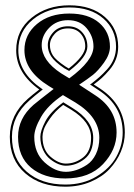

<svg xmlns="http://www.w3.org/2000/svg" viewBox="-20 -661 505 723"><path d="M236 -585Q193 -585 165 -556Q137 -527 137 -491Q137 -433 210 -385L241 -366Q332 -433 332 -486Q332 -524 306.5 -554.5Q281 -585 236 -585ZM394 -485Q394 -456 371.5 -425Q349 -394 330 -379Q311 -364 278 -342L339 -302Q419 -250 419 -162Q419 -97 368 -43Q317 11 226 11Q145 11 96.5 -30Q48 -71 48 -146Q48 -215 106 -266Q125 -282 182 -326L164 -337Q72 -394 72 -472Q72 -531 119 -570.5Q166 -610 241 -610Q313 -610 353.5 -575Q394 -540 394 -485ZM228 -14Q247 -14 267 -20.5Q287 -27 307.5 -40.5Q328 -54 341 -80.5Q354 -107 354 -142Q354 -220 264 -275L217 -303Q160 -265 134.5 -220.5Q109 -176 109 -146Q109 -85 148 -49.5Q187 -14 228 -14ZM236 -554Q205 -554 186.5 -534Q168 -514 168 -491Q168 -470 179 -452.5Q190 -435 226 -411L239 -403Q301 -452 301 -486Q301 -515 283.5 -534.5Q266 -554 236 -554ZM236 -562Q269 -562 289 -540Q309 -518 309 -486Q309 -447 242 -395L240 -394L222 -404Q185 -429 172.5 -449Q160 -469 160 -491Q160 -517 180.5 -539.5Q201 -562 236 -562ZM425 -485Q425 -460 416.5 -438Q408 -416 392 -397.5Q376 -379 363.5 -367.5Q351 -356 333 -343L356 -328Q450 -266 450 -162Q450 -125 435 -89.5Q420 -54 392.5 -24.5Q365 5 321.5 23.5Q278 42 226 42Q133 42 75 -8.5Q17 -59 17 -146Q17 -229 85 -289Q102 -304 128 -324Q41 -386 41 -472Q41 -547 99 -594Q157 -641 241 -641Q325 -641 375 -597Q425 -553 425 -485ZM417 -485Q417 -549 369.5 -591Q322 -633 241 -633Q160 -633 104.5 -588Q49 -543 49 -472Q49 -388 137 -327L141 -324L137 -321Q110 -300 91 -283Q25 -225 25 -146Q25 -63 80.5 -14.5Q136 34 226 34Q293 34 343.5 3.5Q394 -27 418 -70.5Q442 -114 442 -162Q442 -262 352 -321L319 -343L324 -346Q342 -360 354.5 -371Q367 -382 383.5 -400Q400 -418 408.5 -439.5Q417 -461 417 -485ZM228 -45Q264 -45 293.5 -68.5Q323 -92 323 -142Q323 -202 248 -248L218 -266Q187 -242 168 -214.5Q149 -187 144.5 -172Q140 -157 140 -146Q140 -97 170 -71Q200 -45 228 -45ZM228 -37Q215 -37 200 -43Q185 -49 169 -61.5Q153 -74 142.5 -96Q132 -118 132 -146Q132 -168 150.5 -203.5Q169 -239 216 -274L218 -276L252 -255Q331 -207 331 -142Q331 -88 298.5 -62.5Q266 -37 228 -37Z"/></svg>

Font: Linux Libertine Initials O
Style: Initials
Weight: 400
Designer: Philipp H. Poll
Foundry: Philipp H. Poll
Version: Version 5.0.6